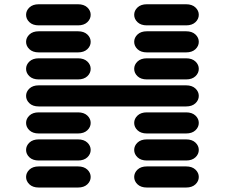

<svg xmlns="http://www.w3.org/2000/svg" viewBox="-20 -881 1040 888"><path d="M159.2 -13.7H340.8Q368.2 -13.7 383.8 -28.3Q399.4 -43 399.4 -62.5Q399.4 -82 383.8 -96.7Q368.2 -111.3 340.8 -111.3H159.2Q131.8 -111.3 116.2 -96.7Q100.6 -82 100.6 -62.5Q100.6 -43 116.2 -28.3Q131.8 -13.7 159.2 -13.7ZM659.2 -13.7H840.8Q868.2 -13.7 883.8 -28.3Q899.4 -43 899.4 -62.5Q899.4 -82 883.8 -96.7Q868.2 -111.3 840.8 -111.3H659.2Q631.8 -111.3 616.2 -96.7Q600.6 -82 600.6 -62.5Q600.6 -43 616.2 -28.3Q631.8 -13.7 659.2 -13.7ZM159.2 -138.7H340.8Q368.2 -138.7 383.8 -153.3Q399.4 -168 399.4 -187.5Q399.4 -207 383.8 -221.7Q368.2 -236.3 340.8 -236.3H159.2Q131.8 -236.3 116.2 -221.7Q100.6 -207 100.6 -187.5Q100.6 -168 116.2 -153.3Q131.8 -138.7 159.2 -138.7ZM659.2 -138.7H840.8Q868.2 -138.7 883.8 -153.3Q899.4 -168 899.4 -187.5Q899.4 -207 883.8 -221.7Q868.2 -236.3 840.8 -236.3H659.2Q631.8 -236.3 616.2 -221.7Q600.6 -207 600.6 -187.5Q600.6 -168 616.2 -153.3Q631.8 -138.7 659.2 -138.7ZM159.2 -263.7H340.8Q368.2 -263.7 383.8 -278.3Q399.4 -293 399.4 -312.5Q399.4 -332 383.8 -346.7Q368.2 -361.3 340.8 -361.3H159.2Q131.8 -361.3 116.2 -346.7Q100.6 -332 100.6 -312.5Q100.6 -293 116.2 -278.3Q131.8 -263.7 159.2 -263.7ZM659.2 -263.7H840.8Q868.2 -263.7 883.8 -278.3Q899.4 -293 899.4 -312.5Q899.4 -332 883.8 -346.7Q868.2 -361.3 840.8 -361.3H659.2Q631.8 -361.3 616.2 -346.7Q600.6 -332 600.6 -312.5Q600.6 -293 616.2 -278.3Q631.8 -263.7 659.2 -263.7ZM159.2 -388.7H840.8Q868.2 -388.7 883.8 -403.3Q899.4 -418 899.4 -437.5Q899.4 -457 883.8 -471.7Q868.2 -486.3 840.8 -486.3H159.2Q131.8 -486.3 116.2 -471.7Q100.6 -457 100.6 -437.5Q100.6 -418 116.2 -403.3Q131.8 -388.7 159.2 -388.7ZM159.2 -513.7H340.8Q368.2 -513.7 383.8 -528.3Q399.4 -543 399.4 -562.5Q399.4 -582 383.8 -596.7Q368.2 -611.3 340.8 -611.3H159.2Q131.8 -611.3 116.2 -596.7Q100.6 -582 100.6 -562.5Q100.6 -543 116.2 -528.3Q131.8 -513.7 159.2 -513.7ZM659.2 -513.7H840.8Q868.2 -513.7 883.8 -528.3Q899.4 -543 899.4 -562.5Q899.4 -582 883.8 -596.7Q868.2 -611.3 840.8 -611.3H659.2Q631.8 -611.3 616.2 -596.7Q600.6 -582 600.6 -562.5Q600.6 -543 616.2 -528.3Q631.8 -513.7 659.2 -513.7ZM159.2 -638.7H340.8Q368.2 -638.7 383.8 -653.3Q399.4 -668 399.4 -687.5Q399.4 -707 383.8 -721.7Q368.2 -736.3 340.8 -736.3H159.2Q131.8 -736.3 116.2 -721.7Q100.6 -707 100.6 -687.5Q100.6 -668 116.2 -653.3Q131.8 -638.7 159.2 -638.7ZM659.2 -638.7H840.8Q868.2 -638.7 883.8 -653.3Q899.4 -668 899.4 -687.5Q899.4 -707 883.8 -721.7Q868.2 -736.3 840.8 -736.3H659.2Q631.8 -736.3 616.2 -721.7Q600.6 -707 600.6 -687.5Q600.6 -668 616.2 -653.3Q631.8 -638.7 659.2 -638.7ZM159.2 -763.7H340.8Q368.2 -763.7 383.8 -778.3Q399.4 -793 399.4 -812.5Q399.4 -832 383.8 -846.7Q368.2 -861.3 340.8 -861.3H159.2Q131.8 -861.3 116.2 -846.7Q100.6 -832 100.6 -812.5Q100.6 -793 116.2 -778.3Q131.8 -763.7 159.2 -763.7ZM659.2 -763.7H840.8Q868.2 -763.7 883.8 -778.3Q899.4 -793 899.4 -812.5Q899.4 -832 883.8 -846.7Q868.2 -861.3 840.8 -861.3H659.2Q631.8 -861.3 616.2 -846.7Q600.6 -832 600.6 -812.5Q600.6 -793 616.2 -778.3Q631.8 -763.7 659.2 -763.7Z"/></svg>

Font: Sixtyfour Convergence
Style: Regular
Weight: 400
Designer: Jens Kutilek
Foundry: Jens Kutilek
Version: Version 2.001